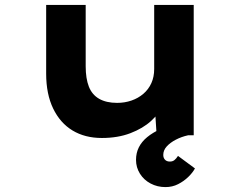

<svg xmlns="http://www.w3.org/2000/svg" viewBox="-20 -551 984 782"><path d="M395 11Q326 11 275.5 -19.5Q225 -50 196.5 -109Q168 -168 168 -251V-531H329V-281Q329 -231 342 -198Q355 -165 384 -148.5Q413 -132 457 -132Q488 -132 515.5 -141.5Q543 -151 564 -169Q585 -187 596.5 -212.5Q608 -238 608 -270V-531H769V0H618L611 -109L641 -121Q629 -89 595.5 -58.5Q562 -28 511 -8.5Q460 11 395 11ZM654 211Q621 211 593.5 196.5Q566 182 550 156.5Q534 131 534 100Q534 72 545.5 49Q557 26 579.5 7.5Q602 -11 633 -25Q664 -39 703 -50L746 0Q719 6 696 18Q673 30 659 45.5Q645 61 645 80Q645 92 652 99.5Q659 107 672 107Q683 107 690.5 101Q698 95 705 84L774 135Q765 152 747 169.5Q729 187 705.5 199Q682 211 654 211Z"/></svg>

Font: Lexend Tera
Style: Bold
Weight: 700
Designer: Bonnie Shaver-Troup, Thomas Jockin
Foundry: Lexend
Version: Version 1.007